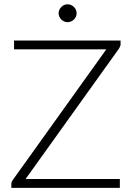

<svg xmlns="http://www.w3.org/2000/svg" viewBox="-20 -902 638 922"><path d="M559 -690Q559 -680.5 552 -669.5L103 -42.5H555.5V0H34.5V-18.5Q34.5 -24 36.2 -28.2Q38 -32.5 40.5 -36.5L490.5 -665H47.5V-707.5H559ZM348 -838Q348 -829.5 344.5 -821.8Q341 -814 335 -808.2Q329 -802.5 321 -799Q313 -795.5 304.5 -795.5Q296 -795.5 288.2 -799Q280.5 -802.5 274.5 -808.2Q268.5 -814 265 -821.8Q261.5 -829.5 261.5 -838Q261.5 -847 265 -854.8Q268.5 -862.5 274.5 -868.5Q280.5 -874.5 288.2 -878Q296 -881.5 304.5 -881.5Q313 -881.5 321 -878Q329 -874.5 335 -868.5Q341 -862.5 344.5 -854.8Q348 -847 348 -838Z"/></svg>

Font: Lato 2
Style: Regular
Weight: 300
Designer: Lukasz Dziedzic with Adam Twardoch and Botio Nikoltchev
Foundry: tyPoland Lukasz Dziedzic
Version: Version 2.015; 2015-08-06; http://www.latofonts.com/